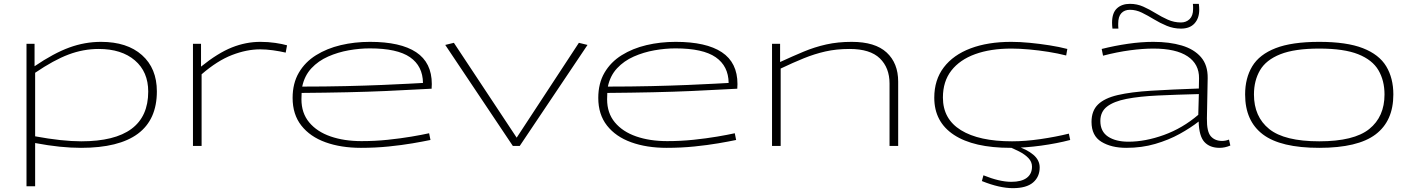

<svg xmlns="http://www.w3.org/2000/svg" viewBox="-20 -760 7347 1000"><path d="M118 210V-532H160V-415Q260 -483 341 -512.5Q422 -542 506 -542Q642 -542 719.5 -473Q797 -404 797 -284Q797 10 402 10Q349 10 290.5 4Q232 -2 163 -15V210ZM403 -24Q752 -24 752 -283Q752 -386 682.5 -445.5Q613 -505 494 -505Q414 -505 337 -476Q260 -447 163 -381V-50Q233 -37 293.5 -30.5Q354 -24 403 -24Z M1027 -532V-413Q1115 -484 1188 -513Q1261 -542 1336 -542Q1377 -542 1414 -536.5Q1451 -531 1475 -524L1468 -486Q1438 -493 1402.5 -498Q1367 -503 1335 -503Q1265 -503 1188.5 -473.5Q1112 -444 1030 -373V0H985V-532Z M1860 10Q1756 10 1675.5 -19Q1595 -48 1549.5 -106Q1504 -164 1504 -250Q1504 -326 1536.5 -381.5Q1569 -437 1626 -472.5Q1683 -508 1755 -525Q1827 -542 1907 -542Q2066 -542 2147.5 -488Q2229 -434 2229 -322Q2229 -317 2228.5 -311Q2228 -305 2228 -298Q2202 -297 2140.5 -293.5Q2079 -290 1989.5 -286Q1900 -282 1788.5 -279.5Q1677 -277 1551 -276Q1551 -268 1550.5 -260Q1550 -252 1550 -243Q1550 -171 1590.5 -122.5Q1631 -74 1701.5 -49.5Q1772 -25 1863 -25Q1933 -25 2000 -32Q2067 -39 2123 -48.5Q2179 -58 2215 -66L2222 -31Q2184 -23 2128.5 -13.5Q2073 -4 2004 3Q1935 10 1860 10ZM1554 -309Q1674 -309 1780 -311.5Q1886 -314 1970 -317.5Q2054 -321 2109 -324Q2164 -327 2183 -328Q2182 -416 2115.5 -462Q2049 -508 1906 -508Q1853 -508 1796.5 -498Q1740 -488 1689 -465.5Q1638 -443 1602 -404.5Q1566 -366 1554 -309Z M2651 0 2299 -526 2344 -537 2671 -43 2995 -537 3040 -526 2687 0Z M3452 10Q3348 10 3267.5 -19Q3187 -48 3141.5 -106Q3096 -164 3096 -250Q3096 -326 3128.5 -381.5Q3161 -437 3218 -472.5Q3275 -508 3347 -525Q3419 -542 3499 -542Q3658 -542 3739.5 -488Q3821 -434 3821 -322Q3821 -317 3820.5 -311Q3820 -305 3820 -298Q3794 -297 3732.5 -293.5Q3671 -290 3581.5 -286Q3492 -282 3380.5 -279.5Q3269 -277 3143 -276Q3143 -268 3142.5 -260Q3142 -252 3142 -243Q3142 -171 3182.5 -122.5Q3223 -74 3293.5 -49.5Q3364 -25 3455 -25Q3525 -25 3592 -32Q3659 -39 3715 -48.5Q3771 -58 3807 -66L3814 -31Q3776 -23 3720.5 -13.5Q3665 -4 3596 3Q3527 10 3452 10ZM3146 -309Q3266 -309 3372 -311.5Q3478 -314 3562 -317.5Q3646 -321 3701 -324Q3756 -327 3775 -328Q3774 -416 3707.5 -462Q3641 -508 3498 -508Q3445 -508 3388.5 -498Q3332 -488 3281 -465.5Q3230 -443 3194 -404.5Q3158 -366 3146 -309Z M4001 0V-532H4043V-437Q4108 -467 4165.5 -491Q4223 -515 4283.5 -528.5Q4344 -542 4416 -542Q4538 -542 4598 -486.5Q4658 -431 4658 -335V0H4613V-325Q4613 -407 4562.5 -456Q4512 -505 4405 -505Q4336 -505 4279 -492Q4222 -479 4166.5 -456.5Q4111 -434 4046 -403V0Z M4846 -251Q4846 -344 4895.5 -409Q4945 -474 5035 -508Q5125 -542 5247 -542Q5292 -542 5343.5 -537Q5395 -532 5446 -524Q5497 -516 5539 -505L5533 -471Q5490 -482 5440 -490Q5390 -498 5339.5 -502.5Q5289 -507 5248 -507Q5139 -507 5059 -478Q4979 -449 4935 -392.5Q4891 -336 4891 -252Q4891 -140 4985 -82Q5079 -24 5251 -24Q5320 -24 5399 -35.5Q5478 -47 5547 -64L5554 -31Q5486 -13 5402.5 -1.5Q5319 10 5243 10Q5051 10 4948.5 -57.5Q4846 -125 4846 -251ZM5102 153Q5186 187 5247 187Q5300 187 5327.5 166.5Q5355 146 5355 108Q5355 83 5336.5 63.5Q5318 44 5287.5 28.5Q5257 13 5221 -1H5270Q5329 18 5362 46Q5395 74 5395 112Q5395 161 5360.5 190.5Q5326 220 5255 220Q5222 220 5181.5 211Q5141 202 5094 183Z M5665 -125Q5665 -183 5699 -216Q5733 -249 5802 -265Q5871 -281 5976 -287.5Q6081 -294 6224 -299L6225 -352Q6226 -426 6165.5 -466.5Q6105 -507 5987 -507Q5932 -507 5865 -498Q5798 -489 5725 -470L5718 -505Q5786 -522 5855 -532Q5924 -542 5987 -542Q6071 -542 6135 -523Q6199 -504 6235 -462.5Q6271 -421 6270 -353L6266 -143Q6265 -74 6286.5 -50Q6308 -26 6345 -26Q6363 -26 6381 -33L6388 -2Q6360 10 6332 10Q6281 10 6253 -20.5Q6225 -51 6223 -127Q6181 -94 6124 -62.5Q6067 -31 5997 -10.5Q5927 10 5846 10Q5768 10 5716.5 -21.5Q5665 -53 5665 -125ZM5711 -130Q5711 -75 5751 -48.5Q5791 -22 5857 -22Q5945 -22 6042 -57Q6139 -92 6221 -162L6224 -270Q6104 -267 6009 -262.5Q5914 -258 5847.5 -245Q5781 -232 5746 -205Q5711 -178 5711 -130ZM5774 -611Q5773 -619 5772.5 -627Q5772 -635 5772 -642Q5772 -693 5797.5 -716.5Q5823 -740 5865 -740Q5902 -740 5934.5 -725.5Q5967 -711 5998.5 -691.5Q6030 -672 6062.5 -657.5Q6095 -643 6131 -643Q6158 -643 6176 -660.5Q6194 -678 6194 -713Q6194 -719 6194 -726Q6194 -733 6193 -740H6224Q6225 -732 6225.5 -724Q6226 -716 6226 -709Q6226 -665 6201.5 -638Q6177 -611 6131 -611Q6092 -611 6057 -625.5Q6022 -640 5990 -659.5Q5958 -679 5927.5 -694Q5897 -709 5865 -709Q5837 -709 5820.5 -691.5Q5804 -674 5804 -637Q5804 -632 5804 -625Q5804 -618 5805 -611Z M6465 -268Q6465 -353 6502 -414.5Q6539 -476 6623.5 -509Q6708 -542 6851 -542Q6994 -542 7078.5 -509Q7163 -476 7200 -414.5Q7237 -353 7237 -268Q7237 -130 7144.5 -60Q7052 10 6851 10Q6650 10 6557.5 -60Q6465 -130 6465 -268ZM6511 -268Q6511 -152 6590.5 -88Q6670 -24 6851 -24Q7032 -24 7111.5 -88Q7191 -152 7191 -268Q7191 -340 7159.5 -394Q7128 -448 7054 -477.5Q6980 -507 6851 -507Q6723 -507 6648.5 -477.5Q6574 -448 6542.5 -394Q6511 -340 6511 -268Z"/></svg>

Font: Georama ExtraExtended ExtraLight
Style: Regular
Weight: 200
Width: 8
Designer: Jean-Baptiste Levee
Foundry: Production Type
Version: Version 1.000